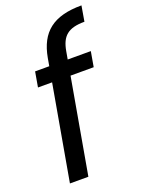

<svg xmlns="http://www.w3.org/2000/svg" viewBox="-145 -831 668 898"><g transform="rotate(-20 189.0 -382.0)"><path d="M42.6 0H134.4L237.9 -587.1C250.4 -658.4 283 -687.5 365 -687.5L378.1 -764.2C237.3 -764.2 168.2 -708.7 146.1 -587.1ZM55.7 -472.9H333L346.1 -548.3H68.8Z"/></g></svg>

Font: Poppins Devanagari Thin
Style: Italic
Weight: 100
Italic angle: -10°
Designer: Ninad Kale (Devanagari), Jonny Pinhorn (Latin)
Foundry: Indian Type Foundry
Version: 4.005